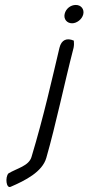

<svg xmlns="http://www.w3.org/2000/svg" viewBox="-20 -616 357 775"><path d="M14 84C0 100 5 146 23 138C81 113 151 78 167 21C206 -115 239 -276 277 -423C279 -433 279 -443 278 -452C250 -464 228 -456 220 -423C191 -301 156 -144 107 18C96 54 49 63 14 84ZM241 -560C236 -539 250 -522 271 -522C290 -522 311 -538 316 -558C321 -578 308 -596 286 -596C265 -596 246 -581 241 -560Z"/></svg>

Font: Comica
Style: RgIta
Weight: 400
Designer: Jasper
Foundry: KineticPlasma Fonts/Cannot Into Space Fonts
Version: Version 0.89